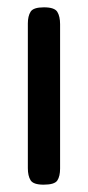

<svg xmlns="http://www.w3.org/2000/svg" viewBox="-20 -494 240 524"><path d="M99 10Q71 10 63.5 -2Q56 -14 56 -35V-430Q56 -450 63.5 -462Q71 -474 100 -474Q129 -474 136.5 -461.5Q144 -449 144 -428V-34Q144 -13 136.5 -1.5Q129 10 99 10Z"/></svg>

Font: Fredoka
Style: Regular
Weight: 400
Designer: Ben Nathan
Foundry: Milena B. Brandão, Ben Nathan
Version: Version 2.001